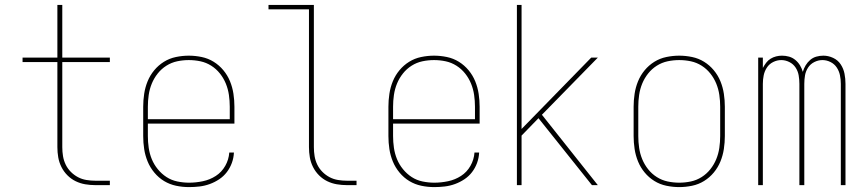

<svg xmlns="http://www.w3.org/2000/svg" viewBox="-20 -755 3540 783"><path d="M369 0Q348 0 327.5 -3.5Q307 -7 288.5 -16Q270 -25 255 -40Q240 -55 230.5 -74Q221 -93 217.5 -113.5Q214 -134 214 -155V-502H72V-520H214V-735H234V-520H428V-502H234V-155Q234 -136 237 -118Q240 -100 248 -83.5Q256 -67 269 -54Q282 -41 298 -32.5Q314 -24 332.5 -21Q351 -18 369 -18H428V0Z M751 8Q724 8 698 2.5Q672 -3 649.5 -16.5Q627 -30 609.5 -51Q592 -72 582 -96.5Q572 -121 568 -147Q564 -173 564 -200V-320Q564 -346 568 -372.5Q572 -399 582 -423.5Q592 -448 609 -468.5Q626 -489 648.5 -503Q671 -517 697.5 -522.5Q724 -528 750 -528Q776 -528 802.5 -522.5Q829 -517 851.5 -503Q874 -489 891 -468.5Q908 -448 918 -423.5Q928 -399 932 -372.5Q936 -346 936 -320V-251H583V-200Q583 -176 586.5 -152Q590 -128 599 -106Q608 -84 623.5 -65Q639 -46 659 -33Q679 -20 703 -15Q727 -10 751 -10Q779 -10 807.5 -16Q836 -22 860 -37.5Q884 -53 898.5 -78.5Q913 -104 915 -133H934Q933 -111 925.5 -90.5Q918 -70 905 -53Q892 -36 874 -24Q856 -12 835.5 -4.5Q815 3 793.5 5.5Q772 8 751 8ZM583 -269H917V-320Q917 -344 913.5 -368Q910 -392 901 -414Q892 -436 877 -455Q862 -474 841.5 -487Q821 -500 797.5 -505Q774 -510 750 -510Q726 -510 702.5 -505Q679 -500 658.5 -487Q638 -474 623 -455Q608 -436 599 -414Q590 -392 586.5 -368Q583 -344 583 -320Z M1395 0Q1374 0 1353.5 -3.5Q1333 -7 1314.5 -16Q1296 -25 1281 -40Q1266 -55 1256.5 -74Q1247 -93 1243.5 -113.5Q1240 -134 1240 -155V-717H1075V-735H1260V-155Q1260 -136 1263 -118Q1266 -100 1274 -83.5Q1282 -67 1295 -54Q1308 -41 1324 -32.5Q1340 -24 1358.5 -21Q1377 -18 1395 -18H1434V0Z M1751 8Q1724 8 1698 2.5Q1672 -3 1649.5 -16.5Q1627 -30 1609.5 -51Q1592 -72 1582 -96.5Q1572 -121 1568 -147Q1564 -173 1564 -200V-320Q1564 -346 1568 -372.5Q1572 -399 1582 -423.5Q1592 -448 1609 -468.5Q1626 -489 1648.5 -503Q1671 -517 1697.5 -522.5Q1724 -528 1750 -528Q1776 -528 1802.5 -522.5Q1829 -517 1851.5 -503Q1874 -489 1891 -468.5Q1908 -448 1918 -423.5Q1928 -399 1932 -372.5Q1936 -346 1936 -320V-251H1583V-200Q1583 -176 1586.5 -152Q1590 -128 1599 -106Q1608 -84 1623.5 -65Q1639 -46 1659 -33Q1679 -20 1703 -15Q1727 -10 1751 -10Q1779 -10 1807.5 -16Q1836 -22 1860 -37.5Q1884 -53 1898.5 -78.5Q1913 -104 1915 -133H1934Q1933 -111 1925.5 -90.5Q1918 -70 1905 -53Q1892 -36 1874 -24Q1856 -12 1835.5 -4.5Q1815 3 1793.5 5.5Q1772 8 1751 8ZM1583 -269H1917V-320Q1917 -344 1913.5 -368Q1910 -392 1901 -414Q1892 -436 1877 -455Q1862 -474 1841.5 -487Q1821 -500 1797.5 -505Q1774 -510 1750 -510Q1726 -510 1702.5 -505Q1679 -500 1658.5 -487Q1638 -474 1623 -455Q1608 -436 1599 -414Q1590 -392 1586.5 -368Q1583 -344 1583 -320Z M2088 0V-735H2107V-229L2391 -520H2418L2190 -287L2418 0H2394L2176 -273L2107 -202V0Z M2750 8Q2724 8 2697.5 2.5Q2671 -3 2648.5 -17Q2626 -31 2609 -51.5Q2592 -72 2582 -96.5Q2572 -121 2568 -147.5Q2564 -174 2564 -200V-320Q2564 -346 2568 -372.5Q2572 -399 2582 -423.5Q2592 -448 2609 -468.5Q2626 -489 2648.5 -503Q2671 -517 2697.5 -522.5Q2724 -528 2750 -528Q2776 -528 2802.5 -522.5Q2829 -517 2851.5 -503Q2874 -489 2891 -468.5Q2908 -448 2918 -423.5Q2928 -399 2932 -372.5Q2936 -346 2936 -320V-200Q2936 -174 2932 -147.5Q2928 -121 2918 -96.5Q2908 -72 2891 -51.5Q2874 -31 2851.5 -17Q2829 -3 2802.5 2.5Q2776 8 2750 8ZM2750 -10Q2774 -10 2797.5 -15Q2821 -20 2841.5 -33Q2862 -46 2877 -65Q2892 -84 2901 -106Q2910 -128 2913.5 -152Q2917 -176 2917 -200V-320Q2917 -344 2913.5 -368Q2910 -392 2901 -414Q2892 -436 2877 -455Q2862 -474 2841.5 -487Q2821 -500 2797.5 -505Q2774 -510 2750 -510Q2726 -510 2702.5 -505Q2679 -500 2658.5 -487Q2638 -474 2623 -455Q2608 -436 2599 -414Q2590 -392 2586.5 -368Q2583 -344 2583 -320V-200Q2583 -176 2586.5 -152Q2590 -128 2599 -106Q2608 -84 2623 -65Q2638 -46 2658.5 -33Q2679 -20 2702.5 -15Q2726 -10 2750 -10Z M3072 0V-520H3091V-478Q3097 -489 3104.5 -499Q3112 -509 3122.5 -515.5Q3133 -522 3145 -525Q3157 -528 3169 -528Q3169 -528 3169 -528Q3169 -528 3169 -528Q3184 -528 3198 -524Q3212 -520 3223.5 -510.5Q3235 -501 3242.5 -488.5Q3250 -476 3254 -462Q3258 -476 3265.5 -488.5Q3273 -501 3284 -510.5Q3295 -520 3309 -524Q3323 -528 3338 -528Q3338 -528 3338 -528Q3338 -528 3338 -528Q3358 -528 3377.5 -519Q3397 -510 3408.5 -492.5Q3420 -475 3424 -454.5Q3428 -434 3428 -413V0H3409V-413Q3409 -431 3405.5 -448Q3402 -465 3392.5 -479.5Q3383 -494 3367 -502Q3351 -510 3334 -510Q3317 -510 3301 -502Q3285 -494 3275.5 -479.5Q3266 -465 3263 -448Q3260 -431 3260 -413V0H3240V-413Q3240 -431 3237 -448Q3234 -465 3224.5 -479.5Q3215 -494 3199 -502Q3183 -510 3166 -510Q3149 -510 3133 -502Q3117 -494 3107.5 -479.5Q3098 -465 3094.5 -448Q3091 -431 3091 -413V0Z"/></svg>

Font: Iosevka SS04 Thin
Style: Regular
Weight: 100
Monospace: yes
Designer: Belleve Invis
Foundry: Belleve Invis
Version: Version 19.0.0; ttfautohint (v1.8.4)